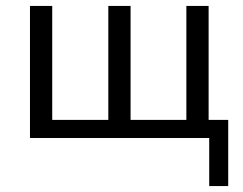

<svg xmlns="http://www.w3.org/2000/svg" viewBox="-20 -465 818 647"><path d="M81 0V-445H156V-61H345V-445H420V-61H608V-445H683V-61H749V162H685V0Z"/></svg>

Font: CMU Sans Serif
Style: Medium
Weight: 500
Version: Version 0.7.0